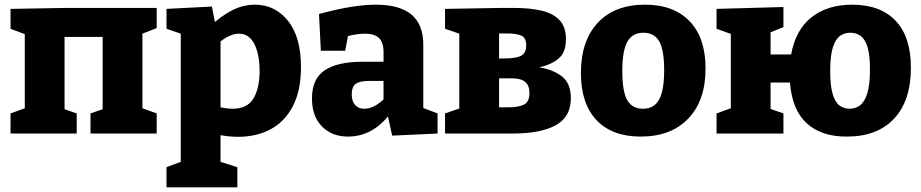

<svg xmlns="http://www.w3.org/2000/svg" viewBox="-20 -571 3937 821"><path d="M25 0V-86L86 -108V-425L25 -448V-533L255 -537H650V-451L589 -427V-108L650 -86V0H367V-86L419 -104V-413H256V-104L308 -86V0Z M692 230V144L753 121V-427L692 -448V-533L886 -543L899 -477Q942 -513 983 -532Q1024 -551 1070 -551Q1156 -551 1211.5 -482Q1267 -413 1267 -284Q1267 -185 1233 -118.5Q1199 -52 1138.5 -19Q1078 14 998 14Q962 14 923 7V121L995 144V230ZM975 -106Q1037 -106 1063.5 -149.5Q1090 -193 1090 -267Q1090 -339 1067.5 -383Q1045 -427 1002 -427Q966 -427 923 -394V-112Q952 -106 975 -106Z M1657 9 1639 -73Q1567 13 1468 13Q1399 13 1356.5 -30.5Q1314 -74 1314 -150Q1314 -234 1368.5 -270.5Q1423 -307 1531 -307H1620V-348Q1620 -390 1600.5 -408.5Q1581 -427 1541 -427Q1509 -427 1468 -417L1456 -354H1352L1344 -511Q1489 -551 1588 -551Q1688 -551 1739 -509Q1790 -467 1790 -379V-109L1851 -86V0ZM1484 -169Q1484 -137 1499 -121.5Q1514 -106 1537 -106Q1578 -106 1620 -146V-225H1559Q1517 -225 1500.5 -212Q1484 -199 1484 -169Z M2114 -537H2180Q2246 -537 2295.5 -525.5Q2345 -514 2372.5 -485Q2400 -456 2400 -403Q2400 -348 2369.5 -321.5Q2339 -295 2286 -283Q2344 -274 2382.5 -244.5Q2421 -215 2421 -151Q2421 -71 2356.5 -35.5Q2292 0 2172 0H1883V-86L1944 -107V-427L1883 -448V-533ZM2146 -428H2114V-321H2136Q2186 -321 2208 -332.5Q2230 -344 2230 -377Q2230 -409 2209.5 -418.5Q2189 -428 2146 -428ZM2150 -112Q2198 -112 2221 -124Q2244 -136 2244 -173Q2244 -205 2226 -220.5Q2208 -236 2170 -236H2114V-112Z M2738 -551Q2861 -551 2929 -480Q2997 -409 2997 -278Q2997 -141 2923 -64Q2849 13 2720 13Q2597 13 2530.5 -57.5Q2464 -128 2464 -259Q2464 -396 2536 -473.5Q2608 -551 2738 -551ZM2731 -431Q2684 -431 2662.5 -392.5Q2641 -354 2641 -267Q2641 -180 2662 -143Q2683 -106 2729 -106Q2777 -106 2798.5 -145.5Q2820 -185 2820 -271Q2820 -357 2799 -394Q2778 -431 2731 -431Z M3044 0V-86L3105 -108V-426L3044 -448V-533L3330 -541V-455L3275 -433V-338H3363Q3382 -444 3450.5 -497.5Q3519 -551 3624 -551Q3744 -551 3809.5 -482.5Q3875 -414 3875 -281Q3875 -140 3803 -63.5Q3731 13 3602 13Q3494 14 3430.5 -43Q3367 -100 3358 -218H3275V-105L3330 -86V0ZM3616 -431Q3591 -431 3572 -417.5Q3553 -404 3541.5 -369Q3530 -334 3530 -267Q3530 -204 3540.5 -169Q3551 -134 3569.5 -120Q3588 -106 3614 -106Q3638 -106 3657.5 -120.5Q3677 -135 3688.5 -171.5Q3700 -208 3700 -275Q3700 -336 3689.5 -370Q3679 -404 3660 -417.5Q3641 -431 3616 -431Z"/></svg>

Font: Bitter ExtraBold
Style: Regular
Weight: 800
Designer: Sol Matas, and Bitter project Authors
Foundry: Sol Matas
Version: Version 2.001